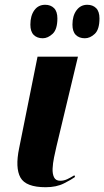

<svg xmlns="http://www.w3.org/2000/svg" viewBox="-20 -773 436 803"><path d="M171 10Q88 10 65.5 -30.5Q43 -71 60 -153L137 -536H306L216 -160Q211 -139 206 -114.5Q201 -90 200 -68Q199 -46 206 -31.5Q213 -17 232 -17Q247 -17 261 -23.5Q275 -30 291 -40L294 -33Q279 -22 247.5 -6Q216 10 171 10ZM335 -613Q311 -613 297 -627Q283 -641 283 -670Q283 -707 300 -730Q317 -753 345 -753Q368 -753 382 -739Q396 -725 396 -696Q396 -650 376.5 -631.5Q357 -613 335 -613ZM159 -613Q135 -613 121 -627Q107 -641 107 -670Q107 -707 123.5 -730Q140 -753 169 -753Q192 -753 206 -739Q220 -725 220 -696Q220 -650 200 -631.5Q180 -613 159 -613Z"/></svg>

Font: Noto Serif Display ExtraCondensed Black
Style: Italic
Weight: 900
Width: 2
Italic angle: -12°
Designer: Monotype Design Team
Foundry: Monotype Imaging Inc.
Version: Version 2.009